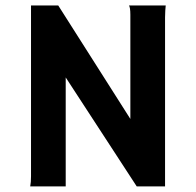

<svg xmlns="http://www.w3.org/2000/svg" viewBox="-20 -669 704 689"><path d="M88.4 0H215.8V-391.1L470.7 0H572.3V-606.4C572.3 -625 573.7 -639.2 574.7 -649.4H442.9C445.8 -645.5 447.8 -633.8 447.8 -616.2V-242.2L189 -649.4H91.3V-36.1C91.3 -20.5 90.3 -10.7 88.4 0Z"/></svg>

Font: HammersmithOne
Style: Regular
Weight: 400
Designer: Nicole Fally
Foundry: Nicole Fally
Version: Version 1.003